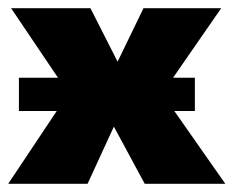

<svg xmlns="http://www.w3.org/2000/svg" viewBox="-20 -447 568 467"><path d="M528 0H332L257 -139L193 0H0L118 -177H26V-258H121L7 -427H200L266 -297L329 -427H518L401 -258H454V-177H404Z"/></svg>

Font: Ysabeau Heavy
Style: Regular
Weight: 800
Designer: Christian Thalmann (Catharsis Fonts)
Version: Version 0.003